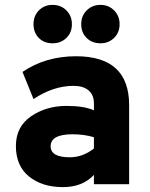

<svg xmlns="http://www.w3.org/2000/svg" viewBox="-20 -753 613 785"><path d="M195 -576Q160 -576 138.5 -598Q117 -620 117 -654Q117 -688 139 -710.5Q161 -733 195 -733Q229 -733 251.5 -710.5Q274 -688 274 -654Q274 -620 251.5 -598Q229 -576 195 -576ZM391 -576Q356 -576 334 -598Q312 -620 312 -654Q312 -688 334.5 -710.5Q357 -733 391 -733Q424 -733 446.5 -710.5Q469 -688 469 -654Q469 -620 446.5 -598Q424 -576 391 -576ZM364 0V-38Q318 12 237 12Q152 12 98.5 -31.5Q45 -75 45 -156Q45 -235 107 -277.5Q169 -320 252 -320Q324 -320 364 -302V-330Q364 -365 342 -383.5Q320 -402 281 -402Q198 -402 117 -348L72 -459Q166 -523 291 -523Q508 -523 508 -323V0ZM265 -110Q319 -110 364 -146V-192Q324 -204 277 -204Q187 -204 187 -155Q187 -110 265 -110Z"/></svg>

Font: Overpass Heavy
Style: Regular
Weight: 900
Designer: Delve Withrington, Thomas Jockin
Foundry: Delve Fonts
Version: Version 3.000;DELV;Overpass